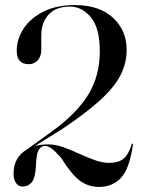

<svg xmlns="http://www.w3.org/2000/svg" viewBox="-20 -730 570 758"><path d="M33.5 -44.5Q33.5 -108.5 85.5 -139.5L187 -212.5Q286 -285 330 -359Q374 -433 374 -527Q374 -619.5 338.8 -661.8Q303.5 -704 256.5 -704Q200.5 -704 171.8 -672.2Q143 -640.5 143 -590.5V-535Q143 -507.5 129 -492Q115 -476.5 94 -476.5Q46 -476.5 46 -529.5Q46 -575.5 73 -616.8Q100 -658 151.2 -684Q202.5 -710 275 -710Q372 -710 426 -660Q480 -610 480 -533.5Q480 -480.5 455.8 -433.2Q431.5 -386 376.8 -335.8Q322 -285.5 230.5 -224L118 -153.5Q141.5 -160 170 -160Q198.5 -160 229.5 -149Q260.5 -138 292 -123.5Q323.5 -109 353.8 -98Q384 -87 411 -87Q446.5 -87 466.8 -102.8Q487 -118.5 500 -160.5Q501.5 -164 503.5 -163.5Q505.5 -163 505 -159.5Q491 -62.5 457 -27.2Q423 8 371.5 8Q328.5 8 295.5 -16.5Q262.5 -41 220.5 -108Q197.5 -133.5 183.2 -143.8Q169 -154 158.5 -154Q141.5 -154 132.2 -137Q123 -120 122 -75.5Q119.5 -27.5 105.5 -10.5Q91.5 6.5 70 6.5Q53 6.5 43.2 -7.5Q33.5 -21.5 33.5 -44.5Z"/></svg>

Font: Fraunces144ptRegular
Style: Regular
Weight: 400
Version: Version 1.000;[0bf87f6ff]